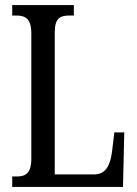

<svg xmlns="http://www.w3.org/2000/svg" viewBox="-20 -734 538 754"><path d="M28 0H463L468 -214H429L420 -139C413 -84 395 -49 349 -49H195V-606C195 -662 215 -673 253 -673H270V-714H28V-673H44C78 -673 103 -662 103 -603V-110C103 -52 78 -41 47 -41H28Z"/></svg>

Font: Noto Serif Lao ExtCond
Style: Regular
Weight: 400
Width: 2
Designer: Monotype Design Team
Foundry: Monotype Imaging Inc.
Version: Version 2.004